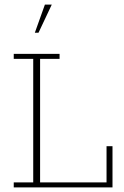

<svg xmlns="http://www.w3.org/2000/svg" viewBox="-20 -818 541 838"><path d="M40 0V-22H125V-561H40V-583H240V-561H155V-22H445V-180H471V0ZM132 -675 176 -798H206L148 -675Z"/></svg>

Font: Rokkitt Thin
Style: Regular
Weight: 250
Version: Version 3.103